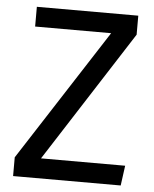

<svg xmlns="http://www.w3.org/2000/svg" viewBox="-51 -732 622 775"><g transform="rotate(5 260.5 -344.5)"><path d="M137 -81H478L467 0H31V-76L375 -609H67V-689H478V-612Z"/></g></svg>

Font: Feura Sans
Style: Regular
Weight: 400
Designer: Carrois Corporate & Edenspiekermann
Foundry: Carrois Corporate GbR & Edenspiekermann AG
Version: Version 1.001